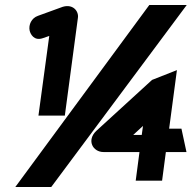

<svg xmlns="http://www.w3.org/2000/svg" viewBox="-20 -672 763 764"><path d="M702 -160H653L684 -393L585 -354L363 -151C324 -114 349 -67 392 -67H535L520 47H625L640 -67H722ZM544 -135H510L549 -171ZM238 -212 290 -601C294 -627 271 -657 230 -645L131 -609C105 -600 93 -573 98 -550C101 -537 115 -508 150 -520L176 -529L133 -212ZM723 -652H574L41 72H184Z"/></svg>

Font: Charger
Style: HemiRT
Weight: 900
Designer: Jasper
Foundry: Cannot Into Space Fonts
Version: Version 0.99